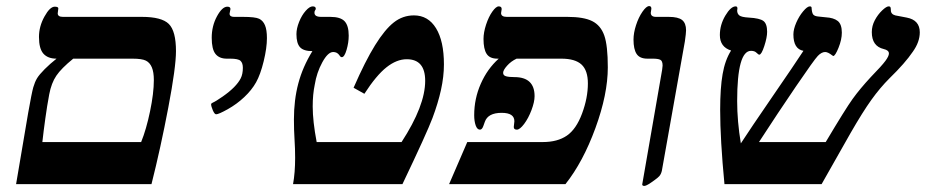

<svg xmlns="http://www.w3.org/2000/svg" viewBox="-20 -609 3062 635"><path d="M167 -415Q138.2 -415 123.5 -431.6Q108.9 -448.2 108.9 -486.8Q108.9 -521.5 127 -554.2Q145 -586.9 161.1 -586.9Q172.9 -586.9 172.9 -581.1L170.9 -564.9Q170.9 -553.2 188 -553.2H449.2Q514.6 -553.2 538.3 -529.8Q562 -506.3 562 -439.9Q562 -386.7 536.6 -253.2Q511.2 -119.6 481 0H33.2L73.2 -235.8Q85 -302.7 90.1 -320.3Q95.2 -337.9 102.5 -350.1Q109.9 -362.3 127.9 -380.4Q146 -398.4 167 -415ZM446.8 -139.2Q463.9 -181.2 476.3 -241Q488.8 -300.8 488.8 -344.2Q488.8 -370.6 482.2 -386.2Q475.6 -401.9 462.6 -408.4Q449.7 -415 418 -415H222.2Q182.6 -382.8 166.3 -358.6Q149.9 -334.5 142.8 -296.9Q135.7 -259.3 129.9 -217Q124 -174.8 120.1 -139.2Z M783.2 -553.2Q824.2 -553.2 837.2 -546.9Q850.1 -540.5 856.4 -525.4Q862.8 -510.3 862.8 -482.9Q862.8 -450.7 852.1 -406.5Q841.3 -362.3 826.9 -336.7Q812.5 -311 787.8 -287.8Q763.2 -264.6 733.2 -247.8Q703.1 -231 694.8 -231Q689.5 -231 683.8 -244.4Q678.2 -257.8 678.2 -264.2Q678.2 -267.1 683.6 -269.5Q693.8 -273.9 716.6 -289.8Q739.3 -305.7 754.2 -320.8Q769 -335.9 776.1 -349.9Q783.2 -363.8 783.2 -384.8Q783.2 -400.4 775.6 -407.7Q768.1 -415 741.2 -415H730Q705.1 -415 692.6 -430.7Q680.2 -446.3 680.2 -483.9Q680.2 -522.9 697.5 -554.9Q714.8 -586.9 731.9 -586.9Q742.2 -586.9 742.2 -579.1L739.3 -564Q739.3 -553.2 753.9 -553.2Z M949.2 0Q956.1 -38.1 956.1 -86.9Q956.1 -117.2 954.1 -147.9Q952.1 -178.7 952.1 -213.9Q952.1 -278.3 966.6 -333Q981 -387.7 1013.2 -439.9Q983.9 -439.9 972.2 -452.9Q960.4 -465.8 960.4 -496.1Q960.4 -514.6 969.2 -536.6Q978 -558.6 991 -573.2Q1003.9 -587.9 1014.2 -587.9Q1024.4 -587.9 1024.4 -580.1Q1024.4 -577.6 1022.2 -575Q1020 -572.3 1020 -566.9Q1020 -553.2 1042 -553.2H1072.3Q1106 -553.2 1119.6 -538.8Q1133.3 -524.4 1133.3 -491.2Q1133.3 -468.3 1126.2 -444.1Q1119.1 -419.9 1110.4 -419.9Q1106 -419.9 1102.1 -426.8Q1094.7 -437 1082 -437Q1064.5 -437 1045.9 -402.8Q1027.3 -368.7 1021 -329.1Q1014.2 -296.9 1014.2 -256.8Q1014.2 -208 1027.3 -139.2H1308.1Q1386.2 -259.3 1386.2 -341.8Q1386.2 -413.1 1325.2 -413.1Q1292 -413.1 1258.3 -386.5Q1224.6 -359.9 1185.1 -298.8L1149.4 -318.8Q1188 -407.2 1220.5 -459.5Q1252.9 -511.7 1282.5 -534.9Q1312 -558.1 1349.1 -558.1Q1396 -558.1 1422.1 -515.6Q1448.2 -473.1 1448.2 -396Q1448.2 -356 1438.5 -311.8Q1428.7 -267.6 1410.4 -218.8Q1392.1 -169.9 1311 0Z M1775.4 -139.2Q1823.7 -139.2 1854.7 -160.4Q1885.7 -181.6 1905 -233.4Q1924.3 -285.2 1924.3 -333Q1924.3 -376 1903.3 -395.5Q1882.3 -415 1836.4 -415H1688.5Q1669.9 -406.2 1657 -391.6Q1644 -377 1644 -368.2Q1644 -359.4 1653.8 -356.7Q1663.6 -354 1681.2 -354Q1748 -354 1748 -291Q1748 -272 1737.8 -244.9Q1727.5 -217.8 1713.4 -199Q1699.2 -180.2 1689.5 -180.2Q1679.2 -180.2 1679.2 -189L1681.2 -208Q1681.2 -235.8 1639.2 -235.8Q1593.8 -235.8 1583.5 -206.1L1579.1 -193.8Q1574.7 -180.2 1567.4 -180.2Q1558.1 -180.2 1553.2 -194.3Q1548.3 -208.5 1548.3 -228Q1548.3 -282.7 1570.1 -332Q1591.8 -381.3 1629.4 -415H1625Q1599.6 -415 1589.4 -430.9Q1579.1 -446.8 1579.1 -480Q1579.1 -501.5 1587.6 -527.6Q1596.2 -553.7 1608.4 -570.8Q1620.6 -587.9 1629.4 -587.9Q1639.2 -587.9 1639.2 -579.1L1637.2 -565.9Q1637.2 -553.2 1656.2 -553.2H1856.4Q1910.6 -553.2 1938.7 -539.1Q1966.8 -524.9 1978.5 -491.7Q1990.2 -458.5 1990.2 -386.2Q1990.2 -297.4 1949.2 -185.3Q1908.2 -73.2 1850.1 0H1465.3L1525.4 -139.2Z M2121.1 -415Q2095.7 -415 2085.4 -430.7Q2075.2 -446.3 2075.2 -478Q2075.2 -500 2083.5 -525.6Q2091.8 -551.3 2104.7 -570.1Q2117.7 -588.9 2127 -588.9Q2134.3 -588.9 2134.3 -580.1L2132.3 -566.9Q2132.3 -553.2 2149.4 -553.2H2191.4Q2223.1 -553.2 2236.1 -542.7Q2249 -532.2 2249 -508.8Q2249 -499.5 2245.1 -472.2L2168.9 -43.9Q2166 -32.2 2160.2 -26.1Q2154.3 -20 2146 -14.2Q2119.1 5.9 2111.3 5.9Q2104 5.9 2104 1L2169.9 -378.4L2171.4 -392.1Q2171.4 -407.7 2163.6 -411.4Q2155.8 -415 2139.2 -415Z M2919.9 -432.1Q2919.9 -442.9 2902.8 -446.8Q2863.3 -456.1 2863.3 -502.9Q2863.3 -523.4 2873.3 -542.2Q2883.3 -561 2897.5 -574.5Q2911.6 -587.9 2918.9 -587.9Q2924.3 -587.9 2925.3 -584.2Q2926.3 -580.6 2926.3 -575.2Q2926.3 -562 2940.9 -558.1L2979 -550.8Q3022 -542.5 3022 -502Q3022 -470.2 2999 -438Q2973.6 -400.4 2921.9 -350.1Q2890.6 -318.8 2862.1 -279.1Q2833.5 -239.3 2793 -168.9L2697.3 0H2376Q2361.8 -147.5 2361.8 -246.1Q2361.8 -317.9 2369.9 -364Q2377.9 -410.2 2397.9 -441.9Q2360.8 -453.6 2360.8 -493.2Q2360.8 -526.9 2378.9 -557.4Q2397 -587.9 2413.1 -587.9Q2418.9 -587.9 2418.9 -581.1L2418 -574.2Q2418 -564 2425 -558.1Q2432.1 -552.2 2457 -550.8Q2492.7 -548.8 2504.9 -539.6Q2517.1 -530.3 2517.1 -503.9Q2517.1 -485.4 2507.8 -456.8Q2498.5 -428.2 2491.2 -428.2Q2488.3 -428.2 2481.9 -434.6Q2475.6 -440.9 2463.9 -440.9Q2418 -440.9 2418 -274.9Q2418 -208 2430.2 -134.8Q2461.9 -183.6 2531.7 -285.2Q2609.9 -398.9 2637.2 -440.9Q2604 -446.8 2604 -495.1Q2604 -512.2 2613.3 -533.7Q2622.6 -555.2 2636.2 -571.5Q2649.9 -587.9 2658.2 -587.9Q2663.6 -587.9 2664.1 -584Q2665 -566.4 2669.7 -560.8Q2674.3 -555.2 2688 -554.2L2710.9 -551.8Q2737.3 -550.3 2750.7 -539.6Q2764.2 -528.8 2764.2 -501Q2764.2 -478 2753.2 -450.9Q2742.2 -423.8 2735.8 -423.8L2732.4 -425.8Q2718.3 -437 2709 -437Q2697.3 -437 2684.8 -424.1Q2672.4 -411.1 2612.8 -323.7Q2553.2 -236.3 2490.2 -139.2H2710.9Q2775.9 -248.5 2799.8 -281.7Q2823.7 -314.9 2859.9 -354Q2896.5 -391.6 2908.2 -407.5Q2919.9 -423.3 2919.9 -432.1Z"/></svg>

Font: Tinos
Style: Bold Italic
Weight: 700
Italic angle: -16.333°
Designer: Steve Matteson
Foundry: Monotype Imaging Inc.
Version: Version 1.23